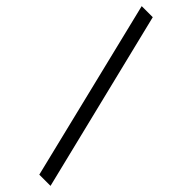

<svg xmlns="http://www.w3.org/2000/svg" viewBox="-298 -761 883 883"><g transform="rotate(45 144.0 -319.5)"><path d="M215 121 0 -760H72L288 121Z"/></g></svg>

Font: Noto Serif Bengali Black
Style: Regular
Weight: 900
Version: Version 2.003